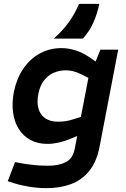

<svg xmlns="http://www.w3.org/2000/svg" viewBox="-20 -765 654 994"><path d="M222 209Q177 209 133 202Q89 195 51 183L20 173L58 74L88 80Q117 85 153 89Q189 93 230 93Q284 93 320.5 74.5Q357 56 367 5L445 -400L465 -422L500 -508H592L495 -3Q480 73 442 120Q404 167 348 188Q292 209 222 209ZM226 -20Q175 -20 137.5 -40.5Q100 -61 77 -97.5Q54 -134 47.5 -183.5Q41 -233 52 -290Q66 -358 100 -408.5Q134 -459 185 -487.5Q236 -516 299 -516Q331 -516 367 -505.5Q403 -495 438 -472L485 -440L445 -358L399 -381Q381 -390 361.5 -395.5Q342 -401 322 -401Q286 -401 256.5 -387.5Q227 -374 207 -347.5Q187 -321 179 -281Q170 -238 178.5 -205Q187 -172 213 -153.5Q239 -135 281 -135Q301 -135 321 -138Q341 -141 361 -148L399 -160L418 -77L346 -47Q316 -34 284.5 -27Q253 -20 226 -20ZM258 -565Q304 -605 336.5 -650.5Q369 -696 389 -745H494Q484 -695 464 -649.5Q444 -604 409 -565Z"/></svg>

Font: REM Medium
Style: Italic
Weight: 500
Italic angle: -11°
Designer: Octavio Pardo
Foundry: Ashler Design
Version: Version 1.005;gftools[0.9.28]